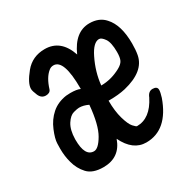

<svg xmlns="http://www.w3.org/2000/svg" viewBox="-123 -610 746 752"><g transform="rotate(-30 250.0 -234.0)"><path d="M139.2 23.9Q90.8 23.9 67.9 -1Q44.9 -25.9 36.1 -60.1Q27.8 -89.8 27.8 -124Q27.8 -127 28.3 -147.5Q28.8 -168 43.5 -203.4Q58.1 -238.8 85 -262.5Q111.8 -286.1 151.9 -292L170.9 -293Q200.2 -293 214.8 -286.1V-289.1Q214.8 -419.9 168 -419.9Q155.8 -419.9 147 -412.1Q122.1 -392.1 107.9 -346.2Q103 -332 84 -332Q64 -332 54.9 -353Q45.9 -374 45.9 -383.8Q45.9 -409.2 79.8 -450.7Q113.8 -492.2 169.9 -492.2Q242.2 -492.2 270 -410.2Q306.2 -492.2 372.1 -492.2Q416 -492.2 440.9 -463.9Q478 -423.8 478 -339.8Q478 -311 474.1 -290Q461.9 -223.1 362.8 -199.2Q331.1 -191.9 289.1 -191.9H286.1Q286.1 -145 296.1 -110.1Q306.2 -75.2 317.6 -62.5Q329.1 -49.8 333 -49.8Q393.1 -49.8 430.2 -123Q439 -146 458 -146Q479 -146 479 -129.9Q479 -119.1 472.2 -97.2Q429.2 23.9 333 23.9Q272.9 23.9 238.8 -46.9Q213.9 23.9 139.2 23.9ZM138.2 -48.8Q158.2 -48.8 181.6 -88.9Q205.1 -128.9 212.9 -215.8Q191.9 -226.1 171.9 -226.1Q164.1 -226.1 146.5 -221.4Q128.9 -216.8 113.5 -192.9Q98.1 -168.9 97.2 -127V-124Q97.2 -48.8 138.2 -48.8ZM291 -257.8Q335.9 -257.8 378.9 -280.8Q397.9 -291 404.1 -303.5Q410.2 -315.9 410.2 -340.8Q410.2 -383.8 397.5 -401.9Q384.8 -419.9 374 -419.9Q348.1 -419.9 324.2 -371.1Q296.9 -315.9 291 -257.8Z"/></g></svg>

Font: LXGW WenKai Mono GB Screen
Style: Regular
Weight: 400
Monospace: yes
Designer: LXGW / Fontworks Inc.
Foundry: LXGW / Fontworks Inc.
Version: Version 1.510;January 18,2025